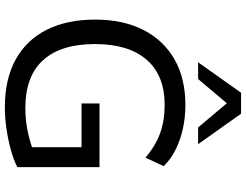

<svg xmlns="http://www.w3.org/2000/svg" viewBox="-128 -848 986 769"><g transform="rotate(90 364.5 -464.0)"><path d="M410 9Q297 9 218.5 -34.5Q140 -78 99.5 -159Q59 -240 59 -352Q59 -464 100 -545Q141 -626 217.5 -670Q294 -714 401 -714Q451 -714 496 -704Q541 -694 579.5 -675Q618 -656 646 -627L612 -554Q564 -595 513.5 -613Q463 -631 401 -631Q282 -631 219.5 -558.5Q157 -486 157 -352Q157 -215 221.5 -144Q286 -73 413 -73Q460 -73 504.5 -82Q549 -91 590 -107L570 -57V-298H395V-370H650V-41Q621 -26 581 -15Q541 -4 497 2.5Q453 9 410 9ZM230 -765 352 -937H436L558 -765H491L394 -880L297 -765Z"/></g></svg>

Font: Nunito Sans 12pt ExtraLight 12pt Medium
Style: Regular
Weight: 500
Version: Version 3.101;gftools[0.9.27]